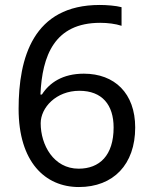

<svg xmlns="http://www.w3.org/2000/svg" viewBox="-20 -744 612 774"><path d="M55 -305C55 -91 162 10 298 10C437 10 525 -81 525 -230C525 -368 442 -447 318 -447C232 -447 179 -410 149 -363H143C150 -519 199 -652 384 -652C414 -652 446 -648 470 -640V-715C448 -721 410 -724 382 -724C113 -724 55 -510 55 -305ZM297 -64C196 -64 144 -160 144 -247C144 -310 206 -378 300 -378C392 -378 438 -321 438 -230C438 -117 381 -64 297 -64Z"/></svg>

Font: Noto Sans Gujarati UI
Style: Regular
Weight: 400
Designer: Jelle Bosma - Monotype Design Team, Universal Thirst
Foundry: Monotype Imaging Inc.
Version: Version 2.106